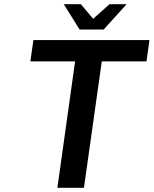

<svg xmlns="http://www.w3.org/2000/svg" viewBox="-20 -890 728 910"><path d="M688.5 -700.2 674.3 -599.1H462.4L377.9 0H252L335.9 -599.1H124L138.2 -700.2ZM580.1 -870.1 471.2 -750H357.4L282.2 -870.1H363.3L421.4 -800.8L499 -870.1Z"/></svg>

Font: Fivo Sans Med
Style: Regular
Weight: 450
Designer: Alexander Slobzheninov
Foundry: Alexander Slobzheninov
Version: 1.0